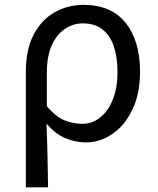

<svg xmlns="http://www.w3.org/2000/svg" viewBox="-20 -577 653 796"><path d="M87.1 199.6V-277.9Q87.1 -372.3 119.8 -434Q152.4 -495.7 206.8 -526.2Q261.2 -556.8 326.8 -556.8Q440.8 -556.8 500.7 -482.3Q560.6 -407.8 560.6 -280Q560.6 -187.5 528.4 -121.5Q496.3 -55.6 445 -21.1Q393.7 13.4 336.8 13.4Q293.3 13.4 251.6 -3.8Q209.9 -20.9 173 -64.5Q174.8 -15.4 175.9 26.3Q177 68 177.7 109.6Q178.5 151.2 179.3 199.6ZM321.6 -63.7Q361.7 -63.7 394.6 -89.4Q427.6 -115.2 447.3 -163.6Q467 -212 467 -278.8Q467 -339.2 452 -384.5Q436.9 -429.8 405.1 -454.9Q373.3 -480.1 322.8 -480.1Q283.4 -480.1 249.5 -457.4Q215.5 -434.8 194.8 -389.7Q174.2 -344.6 174.2 -275.4V-136.8Q212.6 -91.3 249.1 -77.5Q285.7 -63.7 321.6 -63.7Z"/></svg>

Font: Noto Sans SC Thin
Style: Regular
Weight: 100
Designer: Ryoko NISHIZUKA 西塚涼子 (kana, bopomofo & ideographs); Paul D. Hunt (Latin, Greek & Cyrillic); Sandoll Communications 산돌커뮤니
Foundry: Adobe
Version: Version 2.004-H2;hotconv 1.0.118;makeotfexe 2.5.65603